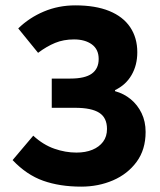

<svg xmlns="http://www.w3.org/2000/svg" viewBox="-20 -684 596 716"><path d="M283 12Q203 12 141 -10Q79 -32 27 -87L104 -178Q141 -144 182.5 -129.5Q224 -115 265 -115Q299 -115 324.5 -125.5Q350 -136 364.5 -155.5Q379 -175 379 -203Q379 -245 350 -263.5Q321 -282 260 -282H173V-391H242Q297 -391 322.5 -409.5Q348 -428 348 -464Q348 -500 322.5 -518.5Q297 -537 256 -537Q217 -537 185.5 -524Q154 -511 122 -487L48 -578Q89 -618 143.5 -641Q198 -664 261 -664Q336 -664 387.5 -643Q439 -622 465.5 -582.5Q492 -543 492 -489Q492 -441 470.5 -404Q449 -367 409 -348V-344Q442 -335 467.5 -314Q493 -293 508 -262Q523 -231 523 -192Q523 -126 489.5 -80.5Q456 -35 401.5 -11.5Q347 12 283 12Z"/></svg>

Font: Source Sans 3
Style: Bold
Weight: 700
Designer: Paul D. Hunt
Foundry: Adobe
Version: Version 3.052;hotconv 1.1.0;makeotfexe 2.6.0